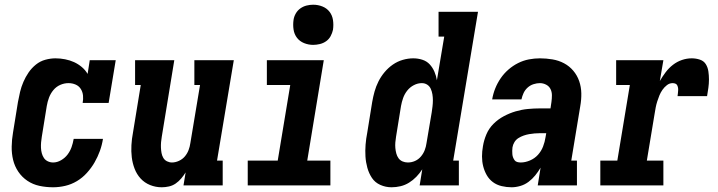

<svg xmlns="http://www.w3.org/2000/svg" viewBox="-20 -785 3040 813"><path d="M205 8Q175 8 147 2Q119 -4 96 -19.5Q73 -35 57.5 -58Q42 -81 35.5 -108Q29 -135 29.5 -164.5Q30 -194 35 -223L56 -353Q60 -375 65 -396Q70 -417 79 -438Q88 -459 101 -478Q114 -497 132 -511.5Q150 -526 172 -532Q194 -538 215 -538Q235 -538 255.5 -534Q276 -530 293.5 -522Q311 -514 326 -501.5Q341 -489 351 -472L360 -530H470L440 -349H330Q333 -365 331.5 -380.5Q330 -396 322 -408.5Q314 -421 300 -427Q286 -433 270 -433Q252 -433 235 -425.5Q218 -418 206 -403.5Q194 -389 187.5 -371.5Q181 -354 178 -336L157 -206Q155 -194 154 -182.5Q153 -171 153.5 -159Q154 -147 157 -136Q160 -125 166 -116Q172 -107 182.5 -102Q193 -97 205 -97Q222 -97 238.5 -106.5Q255 -116 266 -130.5Q277 -145 283 -162Q289 -179 292 -197H416Q412 -171 403 -146Q394 -121 380.5 -97.5Q367 -74 348 -53Q329 -32 305.5 -18Q282 -4 256 2Q230 8 205 8Z M665 8Q639 8 615.5 -1.5Q592 -11 575.5 -29Q559 -47 550 -70.5Q541 -94 538 -119Q535 -144 536.5 -170.5Q538 -197 543 -223L576 -425H552V-530H718L665 -206Q663 -195 662 -183Q661 -171 661.5 -159.5Q662 -148 664 -137Q666 -126 671.5 -116.5Q677 -107 687 -102Q697 -97 708 -97Q723 -97 738 -104Q753 -111 763 -123Q773 -135 778.5 -149.5Q784 -164 786 -179L827 -425H803V-530H970L899 -105H923V0H757L766 -55Q758 -42 747.5 -29.5Q737 -17 724 -8Q711 1 695.5 4.5Q680 8 665 8Z M1029 0V-105H1156L1209 -425H1110V-530H1351L1281 -105H1379V0ZM1306 -595Q1286 -595 1267.5 -602.5Q1249 -610 1237.5 -625Q1226 -640 1223 -660Q1220 -680 1223 -701Q1225 -715 1232.5 -728Q1240 -741 1252 -749.5Q1264 -758 1278 -761.5Q1292 -765 1306 -765Q1327 -765 1345.5 -757.5Q1364 -750 1375.5 -735Q1387 -720 1390 -700Q1393 -680 1390 -659Q1387 -645 1380 -632Q1373 -619 1361 -610.5Q1349 -602 1334.5 -598.5Q1320 -595 1306 -595Z M1638 8Q1613 8 1590.5 -2Q1568 -12 1555 -31.5Q1542 -51 1535.5 -74.5Q1529 -98 1527.5 -122.5Q1526 -147 1528 -172.5Q1530 -198 1535 -223L1556 -353Q1560 -376 1566 -397.5Q1572 -419 1582.5 -440Q1593 -461 1608.5 -479.5Q1624 -498 1643.5 -511.5Q1663 -525 1685.5 -531.5Q1708 -538 1730 -538Q1750 -538 1768.5 -532Q1787 -526 1799.5 -512.5Q1812 -499 1819.5 -481.5Q1827 -464 1830 -445L1861 -630H1837V-735H2004L1899 -105H1923V0H1757L1768 -68Q1757 -51 1743 -36.5Q1729 -22 1712 -11.5Q1695 -1 1676 3.5Q1657 8 1638 8ZM1707 -97Q1723 -97 1737.5 -103.5Q1752 -110 1762.5 -122.5Q1773 -135 1778.5 -149.5Q1784 -164 1786 -179L1808 -309Q1810 -322 1811.5 -335Q1813 -348 1813 -360.5Q1813 -373 1811 -385.5Q1809 -398 1804 -409Q1799 -420 1789 -426.5Q1779 -433 1766 -433Q1749 -433 1732.5 -424.5Q1716 -416 1704.5 -401.5Q1693 -387 1687 -370Q1681 -353 1678 -336L1657 -206Q1655 -194 1654 -182Q1653 -170 1654 -158.5Q1655 -147 1658 -135.5Q1661 -124 1667.5 -115Q1674 -106 1684.5 -101.5Q1695 -97 1707 -97Z M2146 8Q2125 8 2104 3Q2083 -2 2067 -14Q2051 -26 2041 -43.5Q2031 -61 2026 -81Q2021 -101 2021 -122.5Q2021 -144 2025 -166Q2029 -191 2039.5 -216Q2050 -241 2069.5 -260.5Q2089 -280 2113.5 -293Q2138 -306 2163.5 -313.5Q2189 -321 2215 -323.5Q2241 -326 2266 -326H2311L2315 -353Q2317 -367 2317 -381.5Q2317 -396 2311 -408Q2305 -420 2292.5 -426.5Q2280 -433 2266 -433Q2253 -433 2239 -428.5Q2225 -424 2214 -414Q2203 -404 2197 -391Q2191 -378 2188 -364H2064Q2068 -388 2077 -410.5Q2086 -433 2100 -453.5Q2114 -474 2133 -490.5Q2152 -507 2174 -518Q2196 -529 2219.5 -533.5Q2243 -538 2266 -538Q2293 -538 2319.5 -533.5Q2346 -529 2368.5 -517Q2391 -505 2407.5 -485.5Q2424 -466 2432.5 -441.5Q2441 -417 2441.5 -390Q2442 -363 2437 -335L2399 -105H2423V0H2257L2269 -75Q2259 -58 2246.5 -42.5Q2234 -27 2218 -15Q2202 -3 2183 2.5Q2164 8 2146 8Q2146 8 2146 8Q2146 8 2146 8ZM2185 -97Q2204 -97 2224 -105.5Q2244 -114 2258 -129.5Q2272 -145 2279.5 -164.5Q2287 -184 2290 -204L2293 -221H2266Q2255 -221 2243.5 -220Q2232 -219 2220.5 -217Q2209 -215 2197.5 -211Q2186 -207 2175.5 -200.5Q2165 -194 2158.5 -183.5Q2152 -173 2150 -161Q2149 -154 2149 -146.5Q2149 -139 2149.5 -132Q2150 -125 2152.5 -118.5Q2155 -112 2159 -106.5Q2163 -101 2170 -99Q2177 -97 2185 -97Z M2522 0V-105H2594L2647 -425H2589V-530H2789L2774 -442Q2785 -461 2798.5 -479Q2812 -497 2829.5 -510.5Q2847 -524 2867.5 -531Q2888 -538 2909 -538Q2927 -538 2943.5 -532.5Q2960 -527 2968.5 -513.5Q2977 -500 2979.5 -483Q2982 -466 2982 -448.5Q2982 -431 2979.5 -413Q2977 -395 2974 -378H2849Q2850 -384 2850.5 -390Q2851 -396 2851.5 -402Q2852 -408 2851 -413.5Q2850 -419 2847.5 -424Q2845 -429 2839.5 -431Q2834 -433 2828 -433Q2815 -433 2804 -424.5Q2793 -416 2785 -404.5Q2777 -393 2772 -380.5Q2767 -368 2763 -355.5Q2759 -343 2756.5 -330Q2754 -317 2752 -304L2719 -105H2789V0Z"/></svg>

Font: Iosevka Slab Extrabold Oblique
Style: Regular
Weight: 800
Italic angle: -9°
Monospace: yes
Designer: Belleve Invis
Foundry: Belleve Invis
Version: Version 11.1.1; ttfautohint (v1.8.3)